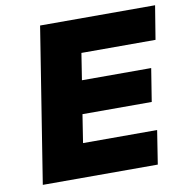

<svg xmlns="http://www.w3.org/2000/svg" viewBox="-79 -782 844 860"><g transform="rotate(-10 343.0 -352.5)"><path d="M47 0 159 -705H682L657 -552H320L301 -431H616L592 -281H277L257 -153H594L570 0Z"/></g></svg>

Font: Nunito Sans 6pt Black
Style: Italic
Weight: 900
Italic angle: -9°
Version: Version 3.101;gftools[0.9.27]